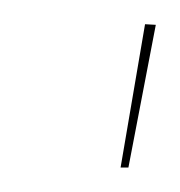

<svg xmlns="http://www.w3.org/2000/svg" viewBox="-20 -742 147 157"><path d="M98.6 -722.2 107.4 -721.7 85 -605H78.6Z"/></svg>

Font: Fira Sans Compressed Eight
Style: Italic
Weight: 100
Width: 3
Italic angle: -8°
Designer: Carrois Corporate & Edenspiekermann AG
Foundry: Carrois Corporate GbR & Edenspiekermann AG
Version: Version 4.203;PS 004.203;hotconv 1.0.88;makeotf.lib2.5.64775